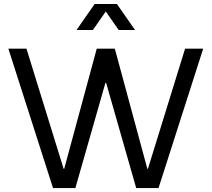

<svg xmlns="http://www.w3.org/2000/svg" viewBox="-20 -954 1073 974"><path d="M22.5 -707H114.3L333 0L279.3 -97.7H333V0H249ZM470.7 -707H540L551.8 -663.1V-533.2H481.4L551.8 -663.1L362.3 0H279.3ZM481.4 -663.1 493.2 -707H562.5L753.9 0L700.2 -97.7H753.9V0H670.9ZM918.9 -707H1010.7L784.2 0H700.2ZM460 -933.6H543L451.2 -801.8H368.2ZM490.2 -933.6H573.2L665 -801.8H582Z"/></svg>

Font: Wanted Sans Std Variable
Style: Regular
Weight: 400
Designer: Original Design by Kil Hyung-jin and Kang Hanbin, Wanted Lab, Inc;
Foundry: Wanted Lab, Inc.
Version: Version 1.003;Glyphs 3.2 (3227)